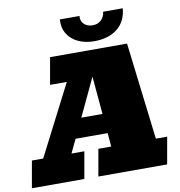

<svg xmlns="http://www.w3.org/2000/svg" viewBox="-143 -1091 1110 1185"><g transform="rotate(-10 412.0 -498.5)"><path d="M-39.6 0 -9.8 -168.5H61L286.6 -608.9H181.6L211.4 -777.3H693.8L767.1 -168.5H837.9L808.1 0H377L406.7 -168.5H487.3L480 -253.9H278.8L238.3 -168.5H318.8L289.1 0ZM336.4 -376H469.2L448.2 -613.3ZM497.6 -826.7Q443.4 -826.7 399.9 -846.2Q356.4 -865.7 332 -903.6Q307.6 -941.4 311 -996.1H434.1Q431.2 -963.9 451.7 -944.6Q472.2 -925.3 504.4 -925.3Q537.6 -925.3 558.6 -945.3Q579.6 -965.3 582.5 -996.6H705.6Q698.2 -914.1 642.6 -870.4Q586.9 -826.7 497.6 -826.7Z"/></g></svg>

Font: Bevan
Style: Italic
Weight: 400
Italic angle: -10°
Designer: Vernon Adams
Foundry: Vernon Adams
Version: Version 2.100; ttfautohint (v1.8.3)